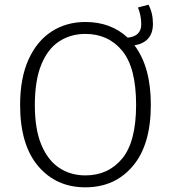

<svg xmlns="http://www.w3.org/2000/svg" viewBox="-20 -790 736 821"><path d="M345 11Q220 11 143 -80Q66 -171 66 -341Q66 -456 102 -535.5Q138 -615 201 -655.5Q264 -696 345 -696Q454 -696 526 -629Q584 -635 584 -686Q584 -723 570 -758L615 -770Q634 -734 634 -688Q634 -610 555 -596Q625 -504 625 -342Q625 -171 548 -80Q471 11 345 11ZM345 -40Q443 -40 502.5 -112Q562 -184 562 -342Q562 -501 502.5 -573Q443 -645 345 -645Q282 -645 233 -613Q184 -581 156.5 -513.5Q129 -446 129 -341Q129 -237 157 -170.5Q185 -104 233.5 -72Q282 -40 345 -40Z"/></svg>

Font: Trujillo Light
Style: Regular
Weight: 300
Designer: Fira Sans original fonts by bBox Type GmbH, Carrois Corporate GbR, & Edenspiekermann AG / Changes by Cristiano Sobral
Foundry: Fira Sans original fonts by bBox Type GmbH, Carrois Corporate GbR, & Edenspiekermann AG / Changes by Cristiano Sobral
Version: Version 4.301;July 28, 2020;FontCreator 13.0.0.2655 64-bit